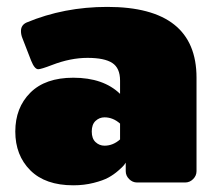

<svg xmlns="http://www.w3.org/2000/svg" viewBox="-20 -537 632 565"><path d="M287.5 -108.3Q312.5 -108.3 333.3 -126.7V-173.3Q312.5 -191.7 287.5 -191.7Q272.5 -191.7 261.2 -181.2Q250 -170.8 250 -150Q250 -129.2 261.2 -118.8Q272.5 -108.3 287.5 -108.3ZM195.8 -308.3Q284.2 -308.3 333.3 -260.8V-300Q333.3 -336.7 310.4 -351.7Q287.5 -366.7 237.5 -366.7Q187.5 -366.7 133.3 -345.8Q100.8 -333.3 92.5 -333.3Q81.7 -333.3 71.7 -358.3L45.8 -425Q41.7 -435 41.7 -445.8Q41.7 -463.3 58.3 -470.8Q168.3 -516.7 295.8 -516.7Q558.3 -516.7 558.3 -308.3V-33.3Q558.3 -20 548.3 -10Q538.3 0 525 0H383.3Q370 0 360 -10Q350 -20 350 -33.3V-58.3Q348.3 -55.8 345 -51.2Q341.7 -46.7 328.3 -35Q315 -23.3 299.2 -14.6Q283.3 -5.8 255.4 1.2Q227.5 8.3 195.8 8.3Q113.3 8.3 69.2 -35.8Q25 -80 25 -150Q25 -220 69.2 -264.2Q113.3 -308.3 195.8 -308.3Z"/></svg>

Font: BoonTook Mon
Style: Regular
Weight: 400
Designer: Sungsit Sawaiwan
Foundry: FontUni
Version: Version 3.0